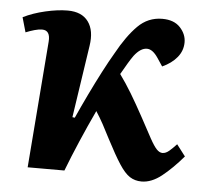

<svg xmlns="http://www.w3.org/2000/svg" viewBox="-44 -574 679 635"><g transform="rotate(5 295.5 -257.0)"><path d="M202 -178 210 -177Q227 -215 247 -256.5Q267 -298 286.5 -335.5Q306 -373 322 -400Q355 -460 389 -494Q423 -528 470 -528Q509 -528 529.5 -506Q550 -484 550 -457Q550 -429 532 -407Q514 -385 483 -371L465 -398Q447 -425 428 -425Q407 -425 386 -398Q378 -387 368.5 -371Q359 -355 347 -334Q368 -305 387 -273.5Q406 -242 430 -198Q453 -155 466.5 -130.5Q480 -106 489.5 -96Q499 -86 509 -86Q520 -86 531.5 -96Q543 -106 555 -119L584 -81Q548 -39 514.5 -12.5Q481 14 448 14Q426 14 409 3Q392 -8 373.5 -36.5Q355 -65 328 -117Q315 -143 303.5 -164Q292 -185 279 -205Q255 -154 232 -100.5Q209 -47 191 0H69L102 -420Q105 -458 77 -458Q66 -458 52 -454Q38 -450 23 -444L9 -493Q41 -509 82 -518.5Q123 -528 156 -528Q203 -528 224.5 -498.5Q246 -469 238 -418Z"/></g></svg>

Font: Literata 36pt
Style: Bold Italic
Weight: 700
Italic angle: -2°
Designer: Latin by Veronika Burian and Jose Scaglione. Greek by Irene Vlachou. Cyrillic by Vera Evstafieva
Foundry: TypeTogether
Version: Version 3.002